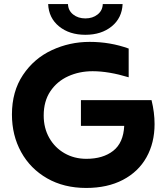

<svg xmlns="http://www.w3.org/2000/svg" viewBox="-20 -921 823 949"><path d="M39 -355Q39 -469 93.5 -550.5Q148 -632 236 -673Q324 -714 423 -714Q525 -714 616 -681V-539Q517 -569 438 -569Q372 -569 317 -544Q262 -519 229 -470Q196 -421 196 -350Q196 -288 223.5 -239.5Q251 -191 299 -163.5Q347 -136 407 -136Q489 -136 539.5 -175.5Q590 -215 594 -299H380V-426H729Q744 -365 744 -308Q744 -215 704 -143.5Q664 -72 587.5 -32Q511 8 406 8Q296 8 213 -39.5Q130 -87 84.5 -169.5Q39 -252 39 -355ZM218 -901H316Q317 -869 341.5 -849.5Q366 -830 402 -830Q438 -830 462.5 -849.5Q487 -869 488 -901H586Q583 -832 532 -790.5Q481 -749 402 -749Q323 -749 272 -790.5Q221 -832 218 -901Z"/></svg>

Font: Chess Sans
Style: Bold
Weight: 700
Designer: Wolf Bōese
Foundry: Wolf Bōese
Version: Version 7.223